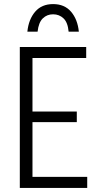

<svg xmlns="http://www.w3.org/2000/svg" viewBox="-20 -920 501 940"><path d="M77 0V-690H402V-636H139V-374H356V-322H139V-54H407V0ZM366 -765H316Q312 -810 291 -830Q270 -850 240 -850Q210 -850 189.5 -830Q169 -810 164 -765H114Q120 -825 152 -862.5Q184 -900 240 -900Q296 -900 328 -862.5Q360 -825 366 -765Z"/></svg>

Font: Radio Canada Condensed Light
Style: Regular
Weight: 300
Width: 3
Designer: Charles Daoud, Etienne Aubert Bonn, Alexandre Saumier Demers, Jacques Le Bailly
Foundry: Radio-Canada
Version: Version 2.104; ttfautohint (v1.8.4.7-5d5b);gftools[0.9.28.de